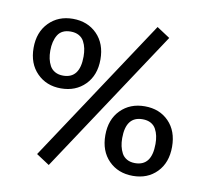

<svg xmlns="http://www.w3.org/2000/svg" viewBox="-81 -800 989 920"><g transform="rotate(10 413.0 -340.0)"><path d="M612.8 -710.9 676.8 -668.9 213.9 30.8 149.9 -11.2ZM207 -679.2Q278.8 -679.2 324.5 -633.1Q370.1 -586.9 370.1 -509.8Q370.1 -433.1 324.5 -387Q278.8 -340.8 207 -340.8Q136.2 -340.8 90.6 -387Q44.9 -433.1 44.9 -509.8Q44.9 -586.4 90.6 -632.8Q136.2 -679.2 207 -679.2ZM207 -617.2Q163.1 -617.2 144.5 -586.9Q126 -556.6 126 -509.8Q126 -488.8 129.9 -470.9Q133.8 -453.1 142.3 -437.3Q150.9 -421.4 167.5 -412.1Q184.1 -402.8 207 -402.8Q288.1 -402.8 288.1 -509.8Q288.1 -530.8 284.4 -548.6Q280.8 -566.4 272.2 -582.5Q263.7 -598.6 247.1 -607.9Q230.5 -617.2 207 -617.2ZM456.1 -157.2Q456.1 -233.9 501.7 -280Q547.4 -326.2 619.1 -326.2Q690.9 -326.2 735.8 -280.3Q780.8 -234.4 780.8 -157.2Q780.8 -80.1 735.8 -33.9Q690.9 12.2 619.1 12.2Q547.4 12.2 501.7 -33.9Q456.1 -80.1 456.1 -157.2ZM619.1 -263.2Q538.1 -263.2 538.1 -157.2Q538.1 -136.2 542 -118.4Q545.9 -100.6 554.4 -84.5Q563 -68.4 579.6 -59.1Q596.2 -49.8 619.1 -49.8Q700.2 -49.8 700.2 -157.2Q700.2 -178.2 696.5 -195.8Q692.9 -213.4 684.3 -229.2Q675.8 -245.1 659.2 -254.2Q642.6 -263.2 619.1 -263.2Z"/></g></svg>

Font: FiraGO
Style: Regular
Weight: 400
Designer: bBox Type
Foundry: bBox Type GmbH
Version: Version 1.001;PS 001.001;hotconv 1.0.88;makeotf.lib2.5.64775